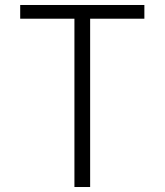

<svg xmlns="http://www.w3.org/2000/svg" viewBox="-20 -750 660 770"><path d="M278.5 0V-730H341.5V0ZM61 -730H559V-675H61Z"/></svg>

Font: Monaspace Neon Var
Style: Regular
Weight: 400
Designer: Riley Cran and the Lettermatic Team
Version: Version 1.000 (Monaspace Neon Var)